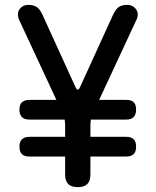

<svg xmlns="http://www.w3.org/2000/svg" viewBox="-20 -760 640 790"><path d="M300 10Q274 10 261 -2.5Q248 -15 248 -42V-116H100Q80 -116 70 -126Q60 -136 60 -157Q60 -177 70.5 -187Q81 -197 101 -197H248V-244Q248 -250 247.5 -256Q247 -262 246 -268H100Q80 -268 70 -278.5Q60 -289 60 -309Q60 -330 70.5 -339.5Q81 -349 101 -349H212L57 -682Q53 -694 54 -704.5Q55 -715 61 -723Q67 -731 76 -735.5Q85 -740 95 -740Q117 -740 130 -732Q143 -724 154 -701L290 -403Q295 -391 300 -391Q305 -391 310 -403L446 -701Q457 -724 470 -732Q483 -740 505 -740Q515 -740 524 -735.5Q533 -731 539 -723Q545 -715 546.5 -704.5Q548 -694 543 -682L388 -349H500Q520 -349 530 -339.5Q540 -330 540 -309Q540 -289 530 -278.5Q520 -268 500 -268H354Q353 -262 352.5 -256Q352 -250 352 -244V-197H500Q520 -197 530 -187Q540 -177 540 -157Q540 -136 530 -126Q520 -116 500 -116H352V-42Q352 -15 339 -2.5Q326 10 300 10Z"/></svg>

Font: Maple Mono Normal NL Medium
Style: Regular
Weight: 500
Monospace: yes
Designer: subframe7536
Version: Version 7.000